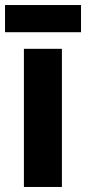

<svg xmlns="http://www.w3.org/2000/svg" viewBox="-34 -743 342 763"><path d="M288 -723H-14V-615H288ZM212 0V-549H61V0Z"/></svg>

Font: Noto Sans Gurmukhi UI Condensed ExtraBold
Style: Regular
Weight: 800
Width: 3
Designer: Jelle Bosma - Monotype Design Team
Foundry: Monotype Imaging Inc.
Version: Version 2.004